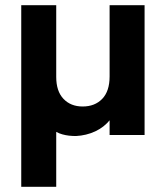

<svg xmlns="http://www.w3.org/2000/svg" viewBox="-20 -521 639 741"><path d="M538 0H403V-501H538ZM197 200H62V-501H197V-224Q197 -169 225 -139.5Q253 -110 299 -110Q346 -110 374.5 -139.5Q403 -169 403 -226V-227L440 -132Q430 -90 406 -60Q382 -30 347.5 -14Q313 2 273 4Q259 4 246 2.5Q233 1 220.5 -2.5Q208 -6 197 -12Z"/></svg>

Font: Albert Sans
Style: Bold
Weight: 700
Designer: Andreas Rasmussen
Foundry: a.Foundry
Version: Version 1.025